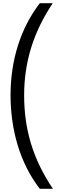

<svg xmlns="http://www.w3.org/2000/svg" viewBox="-20 -813 414 1201"><path d="M46 -218C46 -1 105 208 229 368H311C185 181 131 -5 131 -217C131 -423 188 -611 310 -793H229C106 -633 46 -432 46 -218Z"/></svg>

Font: Noto Sans Kannada Condensed
Style: Regular
Weight: 400
Width: 3
Designer: Jelle Bosma - Monotype Design Team
Foundry: Monotype Imaging Inc.
Version: Version 2.005